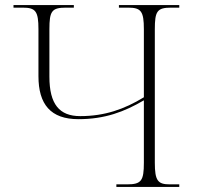

<svg xmlns="http://www.w3.org/2000/svg" viewBox="-20 -734 774 754"><path d="M437 0H684V-10H647C600 -10 588 -24 588 -95V-619C588 -690 597 -704 652 -704H684V-714H447V-704H483C534 -704 545 -690 545 -619V-352C468 -305 391 -278 295 -278C213 -278 174 -325 174 -433V-619C174 -690 183 -704 239 -704H270V-714H33V-704H69C120 -704 131 -690 131 -619V-435C131 -324 179 -266 288 -266C392 -266 468 -295 545 -340V-95C545 -24 535 -10 479 -10H437Z"/></svg>

Font: Noto Serif Display ExtraLight
Style: Regular
Weight: 200
Designer: Monotype Design Team
Foundry: Monotype Imaging Inc.
Version: Version 2.009